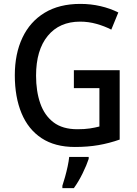

<svg xmlns="http://www.w3.org/2000/svg" viewBox="-20 -744 702 985"><path d="M359 -384H594V-28Q540 -9 485 0.5Q430 10 364 10Q262 10 193.5 -35Q125 -80 90.5 -163Q56 -246 56 -358Q56 -468 95 -550.5Q134 -633 209 -678.5Q284 -724 392 -724Q446 -724 495.5 -712.5Q545 -701 587 -680L551 -592Q516 -610 475 -621.5Q434 -633 391 -633Q285 -633 225 -560Q165 -487 165 -356Q165 -276 186.5 -214Q208 -152 254.5 -116.5Q301 -81 377 -81Q414 -81 440.5 -85Q467 -89 490 -95V-292H359ZM435 71Q425 102 404 145Q383 188 359 221H300V209Q306 191 313.5 164.5Q321 138 327 110Q333 82 335 61H435Z"/></svg>

Font: Noto Sans Gurmukhi SemiCondensed Medium
Style: Regular
Weight: 500
Width: 4
Designer: Jelle Bosma - Monotype Design Team
Foundry: Monotype Imaging Inc.
Version: Version 2.004; ttfautohint (v1.8.4.7-5d5b)